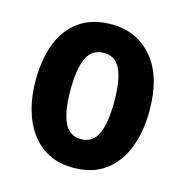

<svg xmlns="http://www.w3.org/2000/svg" viewBox="-89 -640 705 733"><g transform="rotate(15 263.5 -273.5)"><path d="M489 -275Q489 -194 464.5 -129.5Q440 -65 390 -27.5Q340 10 263 10Q190 10 140 -27Q90 -64 64.5 -128.5Q39 -193 39 -275Q39 -360 63.5 -423Q88 -486 138.5 -521.5Q189 -557 265 -557Q365 -557 427 -484Q489 -411 489 -275ZM177 -273Q177 -189 197.5 -146Q218 -103 264 -103Q310 -103 330 -146Q350 -189 350 -275Q350 -359 330 -401.5Q310 -444 264 -444Q218 -444 197.5 -402Q177 -360 177 -273Z"/></g></svg>

Font: Noto Sans Condensed
Style: Bold
Weight: 700
Width: 3
Designer: Monotype Design Team
Foundry: Monotype Imaging Inc.
Version: Version 2.013; ttfautohint (v1.8.4.7-5d5b)